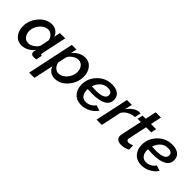

<svg xmlns="http://www.w3.org/2000/svg" viewBox="94 -1660 2838 2838"><g transform="rotate(45 1512.5 -241.0)"><path d="M19 -206Q19 -334 106 -433Q193 -532 307 -532Q362 -532 401.5 -502Q441 -472 457 -424L478 -522H589L505 -130Q503 -118 503 -115Q503 -95 526 -94L506 0Q474 5 461 5Q396 5 396 -47Q396 -63 403 -95Q366 -46 312 -18Q258 10 205 10Q120 10 69.5 -51.5Q19 -113 19 -206ZM408 -188 436 -325Q430 -373 396.5 -405.5Q363 -438 321 -438Q248 -438 191.5 -371Q135 -304 135 -224Q135 -163 167 -123.5Q199 -84 253 -84Q294 -84 340.5 -114.5Q387 -145 408 -188Z M726 -523H823L803 -429Q889 -532 1001 -532Q1084 -532 1134 -469.5Q1184 -407 1184 -315Q1184 -188 1098 -89Q1012 10 899 10Q841 10 801.5 -19Q762 -48 746 -98L680 213H570ZM1069 -298Q1069 -358 1036.5 -398Q1004 -438 951 -438Q910 -438 864 -408Q818 -378 797 -335L767 -198Q776 -149 808 -116.5Q840 -84 883 -84Q956 -84 1012.5 -151Q1069 -218 1069 -298Z M1450 -224Q1401 -224 1354 -228Q1353 -221 1353 -209Q1353 -148 1382.5 -109.5Q1412 -71 1469 -71Q1512 -71 1552 -92.5Q1592 -114 1615 -151L1702 -124Q1663 -64 1594 -27Q1525 10 1450 10Q1353 10 1297 -52Q1241 -114 1241 -211Q1241 -341 1334.5 -436.5Q1428 -532 1563 -532Q1646 -532 1694.5 -494.5Q1743 -457 1743 -388Q1743 -224 1450 -224ZM1551 -451Q1483 -451 1436 -408Q1389 -365 1368 -299Q1413 -296 1452 -296Q1641 -296 1641 -385Q1641 -451 1551 -451Z M1878 -523H1980L1954 -406Q1993 -461 2041 -493.5Q2089 -526 2135 -526Q2149 -526 2161 -524L2140 -428Q2080 -426 2027.5 -398Q1975 -370 1944 -320L1876 0H1766Z M2179 -78Q2179 -95 2183 -111L2253 -438H2186L2205 -523H2270L2307 -695H2417L2380 -523H2488L2470 -438H2363L2301 -146Q2299 -136 2299 -131Q2299 -93 2340 -93Q2371 -93 2416 -114L2420 -27Q2363 8 2280 8Q2235 8 2207 -13.5Q2179 -35 2179 -78Z M2709 -224Q2660 -224 2613 -228Q2612 -221 2612 -209Q2612 -148 2641.5 -109.5Q2671 -71 2728 -71Q2771 -71 2811 -92.5Q2851 -114 2874 -151L2961 -124Q2922 -64 2853 -27Q2784 10 2709 10Q2612 10 2556 -52Q2500 -114 2500 -211Q2500 -341 2593.5 -436.5Q2687 -532 2822 -532Q2905 -532 2953.5 -494.5Q3002 -457 3002 -388Q3002 -224 2709 -224ZM2810 -451Q2742 -451 2695 -408Q2648 -365 2627 -299Q2672 -296 2711 -296Q2900 -296 2900 -385Q2900 -451 2810 -451Z"/></g></svg>

Font: Raleway-v4020 SemiBold
Style: Italic
Weight: 600
Italic angle: -12°
Designer: Matt McInerney, Pablo Impallari, Rodrigo Fuenzalida
Foundry: Matt McInerney, Pablo Impallari, Rodrigo Fuenzalida
Version: Version 4.020;PS 004.020;hotconv 1.0.88;makeotf.lib2.5.64775